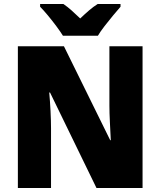

<svg xmlns="http://www.w3.org/2000/svg" viewBox="-20 -947 809 967"><path d="M698 0H466L232 -481H228Q232 -438 234.5 -387.5Q237 -337 237 -300V0H70V-714H302L535 -241H538Q536 -283 533.5 -331Q531 -379 531 -414V-714H698ZM297 -767Q284 -788 263.5 -815.5Q243 -843 221 -869.5Q199 -896 182 -913V-927H299Q321 -912 340.5 -894.5Q360 -877 384 -854Q408 -877 429 -895Q450 -913 472 -927H587V-913Q571 -895 549.5 -869Q528 -843 507 -816Q486 -789 473 -767Z"/></svg>

Font: Noto Sans Malayalam SemiCondensed Black
Style: Regular
Weight: 900
Width: 4
Designer: Jelle Bosma - Monotype Design Team
Foundry: Monotype Imaging Inc.
Version: Version 2.104; ttfautohint (v1.8.4.7-5d5b)